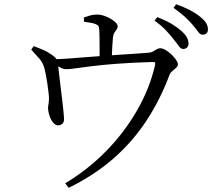

<svg xmlns="http://www.w3.org/2000/svg" viewBox="-20 -829 1040 916"><path d="M807.3 -642.6Q791.9 -662.8 771.1 -684.8Q750.3 -706.9 717.3 -730.4L730 -747.2Q769.3 -732.6 797.7 -715.6Q826.1 -698.5 844.8 -681.9Q863.7 -664.9 871.6 -650.2Q879.5 -635.5 879.5 -620.7Q879.5 -609.3 872.2 -602.3Q865 -595.3 853.9 -595.3Q842.4 -595.3 832.7 -609.7Q823 -624 807.3 -642.6ZM898.9 -710.8Q882.2 -730.2 862.1 -748.9Q842 -767.7 807.9 -791.4L820.4 -808.8Q859.1 -794.9 886.8 -780.3Q914.5 -765.7 934.2 -749.7Q954.7 -733.6 963.4 -718.9Q972.1 -704.2 972.1 -688.5Q972.1 -676.9 965.3 -670.2Q958.4 -663.5 946.7 -663.5Q934.7 -663.5 925 -677.7Q915.3 -691.8 898.9 -710.8ZM129.1 -592 141 -609.2Q163 -600.4 183.3 -592.1Q203.7 -583.7 220.3 -572.2Q242.2 -558 249.1 -547.7Q256.1 -537.5 257.3 -519.4Q257.5 -512.8 260.6 -486.4Q263.7 -460 267.9 -424.9Q272.2 -389.8 276.4 -355.3Q280.5 -320.7 283 -295.4Q285.5 -270.1 285.5 -263.7Q286.3 -247.4 278.5 -239.6Q270.7 -231.8 258.9 -231Q245.2 -230.2 234.1 -243.5Q223 -256.7 216.6 -275.5Q210.2 -294.3 209.4 -308.4Q208.4 -317.2 210.9 -329.6Q213.4 -342 213.7 -355.4Q213.9 -367.8 211.6 -387.1Q209.3 -406.4 206.2 -428.2Q203.1 -450 199.4 -469Q195.7 -488 192.8 -499.7Q185.8 -528.7 167.4 -549.7Q149.1 -570.8 129.1 -592ZM229.6 -529 229 -546Q260.4 -546.5 304 -549.6Q347.6 -552.7 394.4 -556.6Q441.2 -560.5 481.6 -563Q516.8 -566 556.7 -568.4Q596.7 -570.8 633.2 -573.3Q669.8 -575.8 693.8 -578Q703.2 -579.2 711.6 -584.4Q720.1 -589.6 728.2 -594.2Q736.3 -598.9 744.4 -598.9Q755.5 -598.9 769.9 -590.4Q784.4 -581.9 797.7 -569.3Q811 -556.7 819.9 -543.7Q828.8 -530.7 828.8 -522.3Q828.8 -513.6 820.7 -505.9Q812.5 -498.3 802.8 -490.6Q793.1 -483 789.4 -473.5Q744.9 -354.3 679.4 -254.3Q613.9 -154.3 522.7 -74Q431.4 6.2 307.6 67.1L290.9 45.4Q398 -18.3 485.5 -107.4Q573.1 -196.5 633.5 -301.7Q694 -406.8 719.4 -516.7Q721.6 -527.6 719.4 -530.5Q717.2 -533.4 706.8 -533.2Q607.3 -530.2 535.8 -524.7Q464.3 -519.2 415.8 -513Q367.4 -506.8 338.7 -502.8Q310 -498.8 296.8 -498.8Q281.9 -498.8 268.1 -506.7Q254.2 -514.6 229.6 -529ZM381 -725.2 380 -745.6Q397.4 -751.8 411.9 -755.7Q426.3 -759.6 442.4 -759.6Q463.8 -759.6 486.7 -749.9Q509.6 -740.3 525.5 -727.3Q541.3 -714.4 541.3 -704.5Q541.3 -695 535.9 -687.8Q530.6 -680.6 525.3 -672.3Q520.1 -664 518.7 -648.8Q517.3 -633.8 516 -612.3Q514.7 -590.8 514 -570.1Q513.2 -549.4 513.2 -535L455.2 -534.4Q455.2 -540.4 455.2 -558.6Q455.2 -576.9 455.2 -600.6Q455.2 -624.2 454.7 -646.2Q454.2 -668.2 454 -680.7Q453 -696.9 450.4 -703.2Q447.8 -709.4 435.8 -714.3Q426.2 -718.3 411.1 -720.7Q396 -723.2 381 -725.2Z"/></svg>

Font: Source Han Serif JP VF
Style: Regular
Weight: 250
Designer: Ryoko NISHIZUKA 西塚涼子 (kana & ideographs); Frank Grießhammer (Latin, Greek & Cyrillic); Wenlong ZHANG 张文龙 (bopomofo); San
Foundry: Adobe
Version: Version 2.001;hotconv 1.1.0;makeotfexe 2.6.0